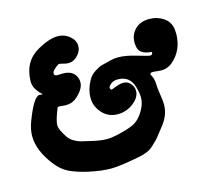

<svg xmlns="http://www.w3.org/2000/svg" viewBox="-103 -865 1119 990"><g transform="rotate(-15 456.0 -370.0)"><path d="M373 -661.1Q373 -632.8 351.1 -609.9Q329.1 -586.9 301.8 -586.9Q290 -586.9 273.9 -591.3Q257.8 -595.7 253.9 -595.7Q250 -595.7 249 -594.7Q212.9 -571.3 212.9 -554.7Q212.9 -542 230.5 -542Q234.4 -542 243.7 -542.5Q252.9 -543 257.8 -543Q311.5 -543 328.1 -505.9Q335 -491.2 335 -476.6Q335 -440.4 291 -402.3Q267.6 -380.9 232.4 -380.9Q224.6 -380.9 211.9 -382.3Q199.2 -383.8 196.3 -383.8Q188.5 -383.8 187.5 -379.9Q162.1 -317.4 162.1 -293Q162.1 -268.6 193.4 -222.7Q205.1 -206.1 223.6 -195.8Q242.2 -185.5 254.4 -182.1Q266.6 -178.7 305.7 -169.9Q359.4 -157.2 390.6 -157.2Q420.9 -157.2 466.8 -168.9Q516.6 -181.6 540.5 -193.8Q564.5 -206.1 585 -234.4Q616.2 -278.3 616.2 -319.3Q616.2 -343.8 607.4 -374Q589.8 -440.4 524.4 -440.4Q493.2 -440.4 475.6 -417Q468.8 -406.2 479.5 -397.5H481.4Q482.4 -397.5 506.3 -406.7Q530.3 -416 546.9 -416Q574.2 -416 589.8 -392.6Q600.6 -377.9 600.6 -359.4Q600.6 -324.2 563 -295.4Q525.4 -266.6 479.5 -266.6Q433.6 -266.6 402.3 -296.9Q364.3 -334 364.3 -385.7Q364.3 -429.7 389.6 -474.6Q402.3 -498 426.3 -513.2Q450.2 -528.3 463.4 -531.7Q476.6 -535.2 510.7 -543.9Q533.2 -549.8 555.7 -549.8Q595.7 -549.8 652.3 -532.7Q709 -515.6 717.8 -515.6Q731.4 -515.6 731.4 -528.3V-530.3Q731.4 -532.2 715.8 -533.7Q700.2 -535.2 682.6 -544.4Q665 -553.7 660.2 -575.2Q657.2 -588.9 657.2 -600.6Q657.2 -642.6 685.1 -670.9Q712.9 -699.2 761.7 -699.2Q803.7 -699.2 836.4 -677.2Q869.1 -655.3 875 -617.2Q877 -601.6 877 -591.8Q877 -502.9 814.5 -449.2Q788.1 -426.8 754.9 -426.8Q745.1 -426.8 730.5 -428.7Q715.8 -430.7 710.9 -430.7Q694.3 -430.7 694.3 -421.9Q694.3 -419.9 698.2 -413.1Q702.1 -406.2 706.1 -393.6Q710 -380.9 710 -363.3Q710 -345.7 715.8 -309.6Q721.7 -273.4 721.7 -253.9Q721.7 -196.3 679.7 -145.5Q673.8 -138.7 657.2 -116.7Q640.6 -94.7 631.8 -85.9Q623 -77.1 606.9 -62Q590.8 -46.9 572.3 -39.1Q553.7 -31.2 530.3 -26.4Q420.9 -4.9 373 -4.9Q324.2 -4.9 255.9 -19.5Q195.3 -33.2 156.7 -51.8Q118.2 -70.3 86.9 -111.3Q22.5 -195.3 22.5 -271.5Q22.5 -306.6 37.1 -345.7Q83 -467.8 114.3 -467.8Q117.2 -467.8 121.1 -466.8Q125 -465.8 126 -465.8Q128.9 -465.8 129.9 -467.8Q129.9 -468.8 119.1 -479Q108.4 -489.3 98.1 -506.8Q87.9 -524.4 87.9 -546.9Q89.8 -653.3 174.8 -700.2Q237.3 -735.4 282.2 -735.4Q324.2 -735.4 354.5 -704.1Q373 -684.6 373 -661.1Z"/></g></svg>

Font: Essays1743
Style: Bold
Weight: 700
Designer: Based on the typeface in a 1743 English translation of the essays of Montaigne.  PostScript/TrueType font designed by Jo
Version: Version 002.100